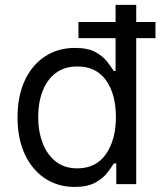

<svg xmlns="http://www.w3.org/2000/svg" viewBox="-20 -747 661 779"><path d="M282.7 11.4Q214.5 11.4 162.3 -23.3Q110.1 -57.9 80.6 -121.3Q51.1 -184.7 51.1 -271.3Q51.1 -357.2 80.6 -420.5Q110.1 -483.7 162.6 -518.1Q215.2 -552.6 284.1 -552.6Q337.4 -552.6 368.4 -535Q399.5 -517.4 416 -495.2Q432.5 -473 441.8 -458.8H448.9V-727.3H532.7V0H451.7V-83.8H441.8Q432.5 -68.9 415.5 -46.3Q398.4 -23.8 366.8 -6.2Q335.2 11.4 282.7 11.4ZM294 -63.9Q369.7 -63.9 410 -122Q450.3 -180 450.3 -272.7Q450.3 -364.3 410.5 -420.8Q370.7 -477.3 294 -477.3Q240.8 -477.3 205.4 -450.1Q170.1 -422.9 152.5 -376.6Q134.9 -330.3 134.9 -272.7Q134.9 -214.5 152.9 -167.1Q170.8 -119.7 206.1 -91.8Q241.5 -63.9 294 -63.9ZM298.3 -592.3V-657.7H610.8V-592.3Z"/></svg>

Font: Inter Zeller
Style: Regular
Weight: 400
Designer: Rasmus Andersson; Joe Bland
Foundry: zeller
Version: Version 3.015;git-dec3a8cb1